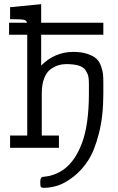

<svg xmlns="http://www.w3.org/2000/svg" viewBox="-20 -715 573 929"><path d="M23.9 -546.9V-605H111.8Q106 -617.2 94 -619.6Q82 -622.1 38.1 -622.1H28.8V-680.2L179.2 -694.8V-605H480V-546.9H179.2V-397.9Q245.1 -463.9 335 -463.9Q375 -463.9 404.1 -453.9Q433.1 -443.8 447.5 -429.9Q461.9 -416 469.5 -393.1Q477.1 -370.1 478.5 -354.5Q480 -338.9 480 -314V-261.2Q480 -153.3 458.5 -69.1Q437 15.1 405.5 63Q374 110.8 333 141.8Q292 172.9 258.1 183.3Q224.1 193.8 192.9 193.8Q180.7 193.8 177.7 189Q174.8 184.1 174.8 166Q174.8 152.8 178 147.5Q181.2 142.1 185.5 141.1Q189.9 140.1 203.9 138.7Q217.8 137.2 231 132.8Q329.1 104 376 -21Q410.2 -110.8 410.2 -263.2V-309.1Q410.2 -332 407.5 -345Q404.8 -357.9 394.8 -374Q384.8 -390.1 361.3 -397.5Q337.9 -404.8 299.8 -404.8Q280.8 -404.8 262.9 -399.4Q245.1 -394 225.6 -380.6Q206.1 -367.2 194.1 -337.2Q182.1 -307.1 182.1 -264.2V-59.1H265.1V0H28.8V-59.1H111.8V-546.9Z"/></svg>

Font: CMU Concrete
Style: Roman
Weight: 500
Version: Version 0.7.0